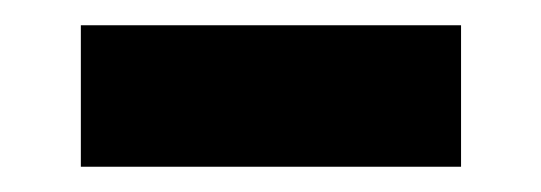

<svg xmlns="http://www.w3.org/2000/svg" viewBox="-20 -346 428 152"><path d="M44 -326H345V-214H44Z"/></svg>

Font: HK Grotesk Black
Style: Regular
Weight: 900
Designer: Alfredo Marco Pradil
Foundry: Hanken Design Co.
Version: Version 3.001